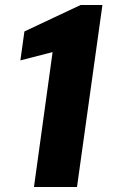

<svg xmlns="http://www.w3.org/2000/svg" viewBox="-20 -743 460 763"><path d="M115 0H286L387 -723H300L77 -618L61 -503L189 -536Z"/></svg>

Font: United Sans ExtraBold
Style: Italic
Weight: 800
Italic angle: -8°
Designer: Pablo Impallari, Rodrigo Fuenzalida (Modified by Dan O. Williams)
Version: Version 1.000;PS 001.000;hotconv 1.0.88;makeotf.lib2.5.64775